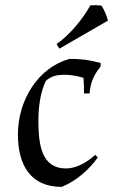

<svg xmlns="http://www.w3.org/2000/svg" viewBox="-20 -715 441 750"><path d="M238 -57C142 -57 130 -149 130 -245C130 -295 137 -353 159 -399C181 -419 204 -423 233 -423C257 -423 282 -418 306 -411C308 -389 308 -372 308 -350H330C333 -392 346 -422 373 -455V-469C328 -481 298 -485 252 -485C130 -452 50 -325 50 -190C50 -69 100 15 221 15C278 -8 328 -52 362 -100L352 -110C321 -82 279 -57 238 -57ZM401 -634C400 -648 385 -682 376 -693C365 -695 345 -695 333 -694C303 -640 252 -578 201 -543L212 -525Z"/></svg>

Font: Almendra
Style: Regular
Weight: 400
Designer: Ana Sanfelippo
Foundry: Ana Sanfelippo
Version: Version 1.003